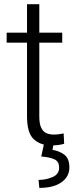

<svg xmlns="http://www.w3.org/2000/svg" viewBox="-20 -684 362 916"><path d="M276.9 -528.3V-480.5H167.5V-128.9Q167.5 -92.3 177 -73.5Q186.5 -54.7 202.4 -48.3Q218.3 -42 236.3 -42Q249.5 -42 261.7 -43.7Q273.9 -45.4 283.7 -47.4L286.1 2Q260.7 9.8 223.6 9.8Q173.3 9.8 141.1 -19.8Q108.9 -49.3 108.9 -128.9V-480.5H11.7V-528.3H108.9V-664.1H167.5V-528.3ZM190.4 0H235.8L230.5 31.2Q260.7 35.2 285.9 53.2Q311 71.3 311 114.7Q311 158.7 273.4 185.5Q235.8 212.4 167.5 212.4L164.1 174.3Q200.2 174.3 231.2 160.6Q262.2 147 262.2 115.7Q262.2 87.4 241.2 76.9Q220.2 66.4 176.8 62.5Z"/></svg>

Font: Vazirmatn FD ExtraLight
Style: Regular
Weight: 200
Designer: Saber Rastikerdar
Foundry: Saber Rastikerdar
Version: Version 33.003